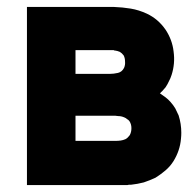

<svg xmlns="http://www.w3.org/2000/svg" viewBox="-20 -530 571 560"><path d="M446.3 -257.8Q455.1 -252 462.9 -246.1Q470.7 -240.2 477.5 -232.4Q485.4 -223.6 491.2 -213.9Q496.1 -204.1 501 -193.4Q508.8 -168.9 508.8 -142.6Q508.8 -133.8 507.8 -125Q504.9 -90.8 486.3 -60.5Q476.6 -44.9 462.9 -33.2Q449.2 -21.5 433.6 -11.7Q417 -3.9 399.4 2Q380.9 6.8 362.3 8.8Q360.4 8.8 357.4 8.8Q354.5 8.8 351.6 9.8Q348.6 9.8 340.8 9.8Q334 9.8 332 9.8Q299.8 9.8 268.6 9.8Q236.3 9.8 205.1 9.8Q183.6 9.8 163.1 9.8Q142.6 9.8 121.1 9.8Q105.5 9.8 89.8 9.8Q74.2 9.8 58.6 9.8Q58.6 7.8 58.6 4.9Q58.6 2.9 58.6 0Q58.6 -56.6 58.6 -113.3Q58.6 -170.9 58.6 -227.5Q58.6 -266.6 58.6 -305.7Q58.6 -344.7 58.6 -383.8Q58.6 -415 58.6 -446.3Q58.6 -478.5 58.6 -509.8Q61.5 -509.8 64.5 -509.8Q66.4 -509.8 69.3 -509.8Q96.7 -509.8 124 -509.8Q152.3 -509.8 179.7 -509.8Q198.2 -509.8 217.8 -509.8Q236.3 -509.8 254.9 -509.8Q262.7 -509.8 291 -509.8Q319.3 -509.8 311.5 -509.8Q337.9 -508.8 361.3 -504.9Q384.8 -501 408.2 -490.2Q424.8 -482.4 438.5 -470.7Q452.1 -459 462.9 -443.4Q482.4 -414.1 486.3 -379.9Q491.2 -344.7 480.5 -311.5Q477.5 -301.8 472.7 -293Q468.8 -284.2 462.9 -275.4Q460 -271.5 456.1 -267.6Q453.1 -263.7 449.2 -260.7Q448.2 -259.8 448.2 -258.8Q447.3 -258.8 446.3 -257.8ZM200.2 -314.5Q204.1 -314.5 208 -314.5Q211.9 -314.5 215.8 -314.5Q224.6 -314.5 232.4 -314.5Q241.2 -314.5 250 -314.5Q267.6 -314.5 281.2 -314.5Q294.9 -314.5 299.8 -314.5Q299.8 -314.5 299.8 -314.5Q299.8 -314.5 299.8 -314.5Q311.5 -314.5 324.2 -317.4Q335.9 -320.3 341.8 -332Q345.7 -340.8 344.7 -350.6Q344.7 -360.4 340.8 -368.2Q335.9 -375 329.1 -378.9Q322.3 -381.8 314.5 -382.8Q313.5 -382.8 312.5 -382.8Q312.5 -383.8 311.5 -383.8Q307.6 -383.8 304.7 -383.8Q300.8 -383.8 299.8 -383.8Q293.9 -383.8 287.1 -383.8Q280.3 -383.8 274.4 -383.8Q265.6 -383.8 256.8 -383.8Q249 -383.8 240.2 -383.8Q230.5 -383.8 219.7 -383.8Q210 -383.8 200.2 -383.8Q200.2 -380.9 200.2 -378.9Q200.2 -376 200.2 -373Q200.2 -366.2 200.2 -359.4Q200.2 -351.6 200.2 -344.7Q200.2 -337.9 200.2 -331.1Q200.2 -324.2 200.2 -316.4Q200.2 -316.4 200.2 -315.4Q200.2 -314.5 200.2 -314.5ZM200.2 -192.4Q200.2 -189.5 200.2 -186.5Q200.2 -183.6 200.2 -180.7Q200.2 -172.9 200.2 -166Q200.2 -158.2 200.2 -151.4Q200.2 -143.6 200.2 -134.8Q200.2 -127 200.2 -119.1Q205.1 -119.1 210 -119.1Q214.8 -119.1 219.7 -119.1Q229.5 -119.1 239.3 -119.1Q249 -119.1 258.8 -119.1Q273.4 -119.1 288.1 -119.1Q302.7 -119.1 317.4 -119.1Q324.2 -119.1 332 -120.1Q338.9 -121.1 345.7 -124Q349.6 -126 352.5 -128.9Q355.5 -131.8 358.4 -135.7Q363.3 -144.5 363.3 -156.2Q363.3 -168 357.4 -176.8Q354.5 -180.7 350.6 -182.6Q347.7 -185.5 342.8 -187.5Q334 -191.4 325.2 -191.4Q315.4 -192.4 317.4 -192.4Q309.6 -192.4 301.8 -192.4Q293.9 -192.4 286.1 -192.4Q275.4 -192.4 264.6 -192.4Q253.9 -192.4 243.2 -192.4Q233.4 -192.4 224.6 -192.4Q214.8 -192.4 205.1 -192.4Q204.1 -192.4 202.1 -192.4Q201.2 -192.4 200.2 -192.4Z"/></svg>

Font: LeFont
Style: Bold
Weight: 800
Designer: Leryon MEDIA
Version: Version 1.0